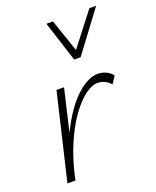

<svg xmlns="http://www.w3.org/2000/svg" viewBox="-133 -782 697 860"><g transform="rotate(-20 215.5 -352.0)"><path d="M54 0Q85 -134 132.5 -226.5Q180 -319 233.5 -367Q287 -415 332 -415Q352 -415 370.5 -407Q389 -399 402 -382L379 -347Q368 -362 351 -369.5Q334 -377 318 -377Q291 -377 257.5 -352Q224 -327 189.5 -279Q155 -231 125 -160.5Q95 -90 76 0ZM38 0 135 -410H171L75 0ZM256 -511 268 -535 399 -704H431L287 -511ZM256 -511 194 -704H225L283 -535L287 -511Z"/></g></svg>

Font: Ysabeau Office ExtraLight
Style: Italic
Weight: 250
Italic angle: -12°
Designer: Christian Thalmann (Catharsis Fonts)
Version: Version 2.001;gftools[0.9.30]; featfreeze: tnum,lnum,ss02